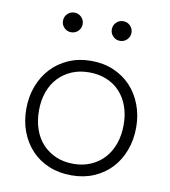

<svg xmlns="http://www.w3.org/2000/svg" viewBox="-81 -777 759 856"><g transform="rotate(10 298.5 -348.5)"><path d="M299 10Q243 10 197 -9Q151 -28 118.5 -62.5Q86 -97 68 -144Q50 -191 50 -247Q50 -303 68 -350.5Q86 -398 118.5 -433Q151 -468 197 -488Q243 -508 299 -508Q355 -508 400.5 -488.5Q446 -469 478.5 -434.5Q511 -400 529 -352.5Q547 -305 547 -250Q547 -194 529 -146Q511 -98 478.5 -63.5Q446 -29 400.5 -9.5Q355 10 299 10ZM299 -456Q255 -456 220 -441Q185 -426 159.5 -399Q134 -372 120.5 -334Q107 -296 107 -250Q107 -203 120.5 -164.5Q134 -126 159.5 -99Q185 -72 220 -57Q255 -42 299 -42Q342 -42 377.5 -57.5Q413 -73 438 -100.5Q463 -128 476.5 -166.5Q490 -205 490 -252Q490 -298 476.5 -335.5Q463 -373 438 -400Q413 -427 377.5 -441.5Q342 -456 299 -456ZM143 -662Q143 -681 156 -694Q169 -707 187 -707Q206 -707 219 -694Q232 -681 232 -662Q232 -644 219 -631Q206 -618 187 -618Q169 -618 156 -631Q143 -644 143 -662ZM364 -662Q364 -681 377 -694Q390 -707 408 -707Q427 -707 440 -694Q453 -681 453 -662Q453 -644 440 -631Q427 -618 408 -618Q390 -618 377 -631Q364 -644 364 -662Z"/></g></svg>

Font: Snippet
Style: Regular
Weight: 400
Designer: Gesine Todt
Foundry: Gesine Todt
Version: Version 1.000